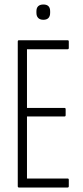

<svg xmlns="http://www.w3.org/2000/svg" viewBox="-20 -834 370 854"><path d="M64 0Q59 0 59 -6V-649Q59 -655 64 -655H281Q286 -655 286 -649V-621Q286 -615 281 -615H100V-354H267Q272 -354 272 -348V-322Q272 -316 267 -316H100V-40H281Q286 -40 286 -34V-6Q286 0 281 0ZM173 -746Q158 -746 150 -754Q142 -762 142 -777V-784Q142 -799 150 -806.5Q158 -814 173 -814Q188 -814 195.5 -806.5Q203 -799 203 -784V-777Q203 -762 195.5 -754Q188 -746 173 -746Z"/></svg>

Font: Sofia Sans Extra Condensed Light
Style: Regular
Weight: 300
Designer: Botio Nikoltchev, Ani Petrova
Foundry: lettersoup
Version: Version 4.101